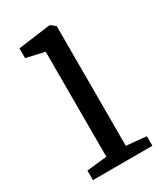

<svg xmlns="http://www.w3.org/2000/svg" viewBox="-147 -623 593 688"><g transform="rotate(-30 150.0 -279.0)"><path d="M30.5 0V-39.5L114 -48.5V-483L38.5 -500V-540.5L170 -558H175L194 -543V-47.5L276.5 -39.5V0Z"/></g></svg>

Font: Merriweather 36pt Light
Style: Regular
Weight: 300
Designer: Eben Sorkin
Foundry: Eben Sorkin
Version: Version 2.100